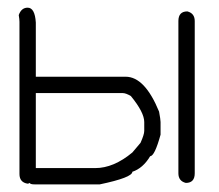

<svg xmlns="http://www.w3.org/2000/svg" viewBox="-20 -487 577 505"><path d="M52.7 -466.8Q71.8 -466.8 74.2 -427.7V-285.2H310.5Q360.8 -285.2 398.4 -193.4Q402.3 -172.4 402.3 -166V-132.8Q386.7 -76.2 375 -76.2Q356 -44.4 328.1 -35.2Q328.1 -20 242.2 -2H72.3Q58.6 -2 58.6 -5.9Q54.7 -3.9 52.7 -3.9Q31.2 -7.3 31.2 -29.3V-429.7Q31.2 -436.5 29.3 -447.3Q36.1 -466.8 52.7 -466.8ZM472.7 -457Q492.2 -452.1 492.2 -431.6V-31.2Q492.2 -5.9 468.8 -5.9Q449.2 -10.7 449.2 -31.2V-431.6Q449.2 -457 472.7 -457ZM74.2 -242.2V-44.9H230.5Q278.8 -44.9 328.1 -85.9Q348.6 -110.4 349.6 -111.3Q359.4 -133.3 359.4 -142.6V-166Q359.4 -191.4 324.2 -234.4Q311 -242.2 302.7 -242.2Z"/></svg>

Font: CEF Fonts CJK
Style: Regular
Weight: 400
Designer: PartyBoss (派对大魔王)
Version: Release 2.25